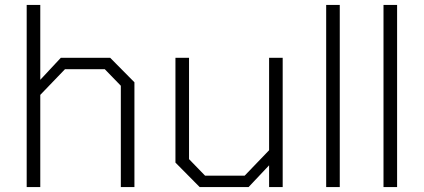

<svg xmlns="http://www.w3.org/2000/svg" viewBox="-20 -757 1716 777"><path d="M88 0V-737H143V-434L226 -523H426L524 -424V0H469V-410L404 -477H243L143 -373V0Z M788 0 690 -99V-523H745V-113L810 -46H970L1069 -149V-523H1124V0H1069V-88L986 0Z M1300 0V-737H1355V0Z M1532 0V-737H1587V0Z"/></svg>

Font: Tomorrow Light
Style: Regular
Weight: 300
Designer: Tony de Marco, Monica Rizzolli
Foundry: Just in Type
Version: Version 2.002